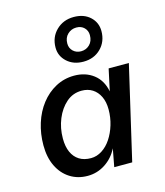

<svg xmlns="http://www.w3.org/2000/svg" viewBox="-119 -893 850 991"><g transform="rotate(-15 306.0 -397.5)"><path d="M227 8Q174 8 133 -18Q92 -44 69 -91.5Q46 -139 46 -203Q46 -265 63.5 -320.5Q81 -376 114 -418.5Q147 -461 192.5 -485.5Q238 -510 292 -510Q352 -510 394.5 -477.5Q437 -445 449 -384L474 -500H582L466 0H370L388 -96Q364 -48 321 -20Q278 8 227 8ZM267 -76Q298 -76 326 -94Q354 -112 374.5 -143Q395 -174 407 -213.5Q419 -253 419 -296Q419 -336 405 -365Q391 -394 366.5 -409.5Q342 -425 309 -425Q262 -425 227 -394.5Q192 -364 172 -315.5Q152 -267 152 -211Q152 -168 165.5 -138Q179 -108 204.5 -92Q230 -76 267 -76ZM368 -803Q422 -803 455 -772.5Q488 -742 488 -696Q488 -640 451.5 -603.5Q415 -567 358 -567Q305 -567 271 -598Q237 -629 237 -674Q237 -730 274.5 -766.5Q312 -803 368 -803ZM367 -747Q340 -747 320.5 -728.5Q301 -710 301 -679Q301 -654 318 -638Q335 -622 360 -622Q387 -622 406 -640.5Q425 -659 425 -691Q425 -715 409 -731Q393 -747 367 -747Z"/></g></svg>

Font: Kantumruy Pro Medium
Style: Italic
Weight: 500
Italic angle: -13°
Designer: Sovichet Tep
Foundry: Sovichet Tep
Version: Version 1.002